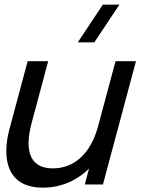

<svg xmlns="http://www.w3.org/2000/svg" viewBox="-20 -808 644 841"><path d="M502.9 -787.5H430.4L320.7 -622.5H393.2ZM486.1 -540 409.8 -255.5C376.3 -130.5 301.3 -70.5 211.8 -70.5C132.4 -70.5 105.2 -117.8 105.2 -180.8C105.2 -208.3 110.3 -238.7 118.6 -269.5L191.1 -540H101.1L21.1 -241.5C13.3 -212.4 7.7 -179.1 7.7 -146.5C7.7 -64.4 43.1 14 167.6 14C245.6 14 315.7 -16 370 -69.5L351.4 0H430.9L575.6 -540Z"/></svg>

Font: Manrope
Style: MediumItalic
Weight: 500
Italic angle: -15°
Designer: Mikhail Sharanda
Foundry: Mikhail Sharanda
Version: Version 4.502;hotconv 1.0.109;makeotfexe 2.5.65596